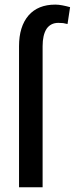

<svg xmlns="http://www.w3.org/2000/svg" viewBox="-20 -792 316 812"><path d="M60.5 0Q60.5 -43.9 60.5 -177.7Q60.5 -200.2 60.5 -232.4Q60.5 -349.6 60.5 -596.7Q60.5 -679.7 100.6 -726.6Q140.6 -772.5 213.9 -772.5Q227.5 -772.5 243.2 -769.5Q258.8 -766.6 276.4 -761.7Q273.4 -738.3 265.6 -690.4Q256.8 -692.4 247.1 -694.3Q238.3 -695.3 226.6 -695.3Q194.3 -695.3 176.8 -669.9Q160.2 -643.6 160.2 -596.7Q160.2 -397.5 160.2 0Q134.8 0 60.5 0Z"/></svg>

Font: Noto Sans Hebrew DECATHLON 
Style: Regular
Weight: 400
Designer: Monotype Design team
Version: Version 1.03 uh